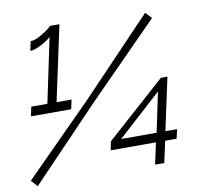

<svg xmlns="http://www.w3.org/2000/svg" viewBox="-81 -817 946 906"><g transform="rotate(-10 392.0 -363.5)"><path d="M255.9 -371.1 246.1 -326.2H53.2L63 -371.1H140.1L205.1 -680.2Q189.9 -665 157.5 -647.9Q125 -630.9 104 -630.9L113.8 -675.8Q131.8 -675.8 157 -689.2Q182.1 -702.6 198.5 -715.6Q214.8 -728.5 215.8 -731H261.2L184.1 -371.1ZM0 -26.9 332 -360.8 668.9 -713.9 696.8 -684.1 355 -337.9 27.8 3.9ZM612.8 -103H396L404.8 -145L689 -398.9H720.2L666 -147H722.2L711.9 -103H657.2L634.8 0H590.8ZM624 -147 664.1 -337.9 454.1 -147Z"/></g></svg>

Font: Rawline
Style: Italic
Weight: 400
Italic angle: -12°
Designer: Matt McInerney, Pablo Impallari, Rodrigo Fuenzalida
Foundry: Matt McInerney, Pablo Impallari, Rodrigo Fuenzalida
Version: Version 4.020;PS 004.020;hotconv 1.0.88;makeotf.lib2.5.64775